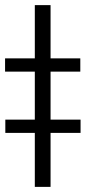

<svg xmlns="http://www.w3.org/2000/svg" viewBox="-52 -730 335 750"><path d="M145.5 -502H261.7V-450.2H145.5V-262.7H262.7V-210.9H145.5V0H84V-210.9H-31.2V-262.7H84V-450.2H-32.2V-502H84V-710H145.5Z"/></svg>

Font: Pretendard Light
Style: Regular
Weight: 300
Designer: Base glyphs from Inter by Rasmus Andersson; Hangeul glyphs from Noto Sans CJK(Source Han Sans) by Jang Soo-young and Kan
Foundry: Kil Hyung-jin
Version: Version 1.309